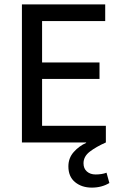

<svg xmlns="http://www.w3.org/2000/svg" viewBox="-20 -650 541 876"><path d="M463 0Q418 20 389.5 42Q361 64 361 95Q361 119 376.5 132.5Q392 146 416 146Q445 146 466 138L479 185Q444 206 399 206Q353 206 322.5 181Q292 156 292 109Q292 71 316.5 43.5Q341 16 373 2V0H80V-630H460V-554H172V-365H434V-290H172V-76H463Z"/></svg>

Font: Mukta Malar
Style: Regular
Weight: 400
Designer: Aadarsh Rajan, Girish Dalvi, Yashodeep Gholap
Foundry: Ek Type
Version: Version 2.538;PS 1.000;hotconv 16.6.51;makeotf.lib2.5.65220;